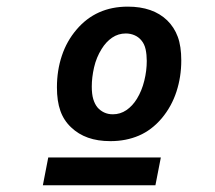

<svg xmlns="http://www.w3.org/2000/svg" viewBox="-20 -762 642 573"><path d="M309.6 -340.8Q271.5 -340.8 242.7 -351.1Q213.9 -361.3 192.4 -381.8Q170.4 -402.3 160.2 -431.2Q149.9 -460 149.9 -501.5Q149.9 -551.8 164.6 -595.7Q179.2 -639.6 208.5 -673.8Q266.6 -742.2 361.3 -742.2Q436.5 -742.2 479 -701.2Q500 -680.7 510.5 -652.3Q521 -624 521 -581.5Q521 -532.7 506.6 -488.5Q492.2 -444.3 462.9 -409.2Q432.6 -373.5 394.3 -357.2Q356 -340.8 309.6 -340.8ZM316.9 -420.9Q338.9 -420.9 357.2 -433.3Q375.5 -445.8 388.7 -467.3Q403.3 -491.2 410.6 -521Q418 -550.8 418 -580.1Q418 -598.6 414.6 -614.7Q411.1 -630.9 401.4 -642.1Q393.1 -651.9 381.1 -657Q369.1 -662.1 355.5 -662.1Q333 -662.1 314.7 -649.7Q296.4 -637.2 283.2 -615.7Q267.6 -590.8 260.7 -560.8Q253.9 -530.8 253.9 -503.9Q253.9 -481 258.3 -466.3Q262.7 -451.7 270.5 -441.9Q278.8 -432.1 290.5 -426.5Q302.2 -420.9 316.9 -420.9ZM124 -292H460L443.8 -209H107.9Z"/></svg>

Font: Hack
Style: Bold Italic
Weight: 700
Italic angle: -11°
Monospace: yes
Designer: Christopher Simpkins
Foundry: Christopher Simpkins
Version: Version 2.017; ttfautohint (v1.4.1) -l 4 -r 80 -G 350 -x 0 -